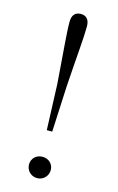

<svg xmlns="http://www.w3.org/2000/svg" viewBox="-117 -792 524 853"><g transform="rotate(15 144.5 -365.5)"><path d="M145 12C174 12 195 -11 195 -38C195 -65 174 -86 145 -86C116 -86 95 -65 95 -38C95 -11 116 12 145 12ZM145 -743C120 -743 105 -728 105 -696C105 -642 114 -557 124 -416L132 -205H157L167 -416C176 -557 185 -642 185 -696C185 -728 170 -743 145 -743Z"/></g></svg>

Font: Source Han Serif TW VF
Style: Regular
Weight: 250
Designer: Ryoko NISHIZUKA 西塚涼子 (kana & ideographs); Frank Grießhammer (Latin, Greek & Cyrillic); Wenlong ZHANG 张文龙 (bopomofo); San
Foundry: Adobe
Version: Version 2.002;hotconv 1.1.0;makeotfexe 2.6.0